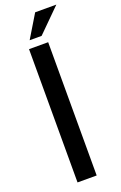

<svg xmlns="http://www.w3.org/2000/svg" viewBox="-181 -1007 663 1056"><g transform="rotate(-20 151.0 -479.5)"><path d="M189 -780V0H77V-780ZM167 -825H97L178 -959H302Z"/></g></svg>

Font: Josefin Sans SemiBold
Style: Regular
Weight: 600
Designer: Santiago Orozco
Foundry: Typemade
Version: Version 2.000